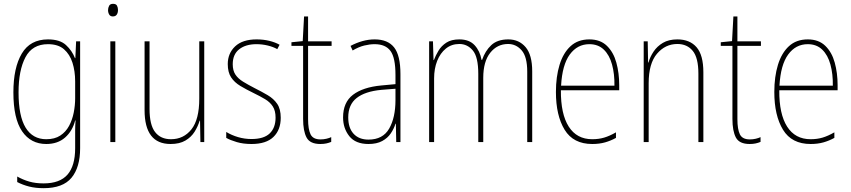

<svg xmlns="http://www.w3.org/2000/svg" viewBox="-20 -743 4451 1004"><path d="M231 -537Q293 -537 325 -507.5Q357 -478 372 -439H374L378 -527H399V32Q399 132 354 186.5Q309 241 208 241Q166 241 132.5 232.5Q99 224 70 209V180Q100 197 133 206.5Q166 216 208 216Q293 216 333 170Q373 124 373 32V-14Q373 -39 373 -61Q373 -83 375 -113H373Q359 -58 320.5 -24Q282 10 222 10Q141 10 95.5 -56.5Q50 -123 50 -260Q50 -389 94 -463Q138 -537 231 -537ZM231 -512Q149 -512 113 -443.5Q77 -375 77 -260Q77 -136 114 -75.5Q151 -15 222 -15Q266 -15 295 -34Q324 -53 341 -84.5Q358 -116 365.5 -154Q373 -192 373 -229V-317Q373 -371 359 -415Q345 -459 314.5 -485.5Q284 -512 231 -512Z M571 -723Q587 -723 592 -713Q597 -703 597 -691Q597 -676 590.5 -666.5Q584 -657 570 -657Q557 -657 551 -667Q545 -677 545 -690Q545 -702 550.5 -712.5Q556 -723 571 -723ZM583 -527V0H557V-527Z M1048 -527V0H1028L1026 -112H1024Q1015 -82 997.5 -54Q980 -26 949.5 -8Q919 10 872 10Q736 10 736 -167V-527H762V-173Q762 -90 791 -52.5Q820 -15 874 -15Q940 -15 981 -66.5Q1022 -118 1022 -227V-527Z M1448 -127Q1448 -64 1410 -27Q1372 10 1295 10Q1252 10 1218 0Q1184 -10 1163 -22V-53Q1191 -36 1225 -26Q1259 -16 1295 -16Q1360 -16 1390.5 -45.5Q1421 -75 1421 -128Q1421 -164 1406.5 -186.5Q1392 -209 1366 -224.5Q1340 -240 1305 -257Q1268 -275 1237 -293.5Q1206 -312 1188.5 -338.5Q1171 -365 1171 -408Q1171 -464 1209.5 -500.5Q1248 -537 1322 -537Q1357 -537 1388 -529.5Q1419 -522 1442 -509L1430 -486Q1409 -498 1380 -505Q1351 -512 1321 -512Q1265 -512 1231 -485.5Q1197 -459 1197 -407Q1197 -374 1211 -353Q1225 -332 1251 -316Q1277 -300 1312 -282Q1348 -264 1379.5 -245.5Q1411 -227 1429.5 -200Q1448 -173 1448 -127Z M1656 -14Q1672 -14 1687 -17.5Q1702 -21 1712 -26V-1Q1700 4 1686.5 7Q1673 10 1655 10Q1601 10 1583 -24Q1565 -58 1565 -121V-503H1504V-522L1563 -528L1570 -657H1591V-527H1714V-503H1591V-120Q1591 -67 1604 -40.5Q1617 -14 1656 -14Z M1939 -537Q2008 -537 2041 -495Q2074 -453 2074 -355V0H2052L2050 -96H2048Q2040 -70 2023.5 -45.5Q2007 -21 1978.5 -5.5Q1950 10 1907 10Q1839 10 1806.5 -31Q1774 -72 1774 -129Q1774 -208 1826 -247.5Q1878 -287 1973 -296L2048 -303V-351Q2048 -441 2022 -476.5Q1996 -512 1939 -512Q1914 -512 1885 -505Q1856 -498 1824 -479L1813 -503Q1843 -519 1875 -528Q1907 -537 1939 -537ZM1973 -273Q1889 -265 1845 -230.5Q1801 -196 1801 -129Q1801 -74 1829 -43.5Q1857 -13 1907 -13Q1982 -13 2015 -70.5Q2048 -128 2048 -220V-279Z M2638 -537Q2694 -537 2728.5 -496.5Q2763 -456 2763 -370V0H2737V-368Q2737 -446 2708 -479.5Q2679 -513 2637 -513Q2580 -513 2543.5 -467Q2507 -421 2507 -336V0H2481V-357Q2481 -445 2452.5 -479Q2424 -513 2382 -513Q2341 -513 2311.5 -489Q2282 -465 2266 -424.5Q2250 -384 2250 -333V0H2224V-527H2244L2247 -429H2249Q2258 -453 2273 -478Q2288 -503 2314 -520Q2340 -537 2382 -537Q2434 -537 2462 -506.5Q2490 -476 2498 -430H2501Q2517 -477 2549 -507Q2581 -537 2638 -537Z M3062 -537Q3119 -537 3153.5 -503.5Q3188 -470 3203 -415.5Q3218 -361 3218 -298V-271H2913Q2912 -147 2954 -81Q2996 -15 3077 -15Q3111 -15 3139.5 -23.5Q3168 -32 3201 -51V-22Q3174 -7 3144 1.5Q3114 10 3077 10Q2978 10 2932.5 -64.5Q2887 -139 2887 -262Q2887 -342 2906 -404Q2925 -466 2963.5 -501.5Q3002 -537 3062 -537ZM3062 -512Q2999 -512 2959.5 -458Q2920 -404 2914 -295H3193Q3194 -356 3180.5 -405.5Q3167 -455 3137.5 -483.5Q3108 -512 3062 -512Z M3522 -537Q3587 -537 3622.5 -496Q3658 -455 3658 -365V0H3632V-358Q3632 -441 3602.5 -477Q3573 -513 3522 -513Q3459 -513 3415.5 -462Q3372 -411 3372 -308V0H3346V-527H3367L3369 -416H3371Q3379 -445 3397.5 -473Q3416 -501 3446.5 -519Q3477 -537 3522 -537Z M3901 -14Q3917 -14 3932 -17.5Q3947 -21 3957 -26V-1Q3945 4 3931.5 7Q3918 10 3900 10Q3846 10 3828 -24Q3810 -58 3810 -121V-503H3749V-522L3808 -528L3815 -657H3836V-527H3959V-503H3836V-120Q3836 -67 3849 -40.5Q3862 -14 3901 -14Z M4204 -537Q4261 -537 4295.5 -503.5Q4330 -470 4345 -415.5Q4360 -361 4360 -298V-271H4055Q4054 -147 4096 -81Q4138 -15 4219 -15Q4253 -15 4281.5 -23.5Q4310 -32 4343 -51V-22Q4316 -7 4286 1.5Q4256 10 4219 10Q4120 10 4074.5 -64.5Q4029 -139 4029 -262Q4029 -342 4048 -404Q4067 -466 4105.5 -501.5Q4144 -537 4204 -537ZM4204 -512Q4141 -512 4101.5 -458Q4062 -404 4056 -295H4335Q4336 -356 4322.5 -405.5Q4309 -455 4279.5 -483.5Q4250 -512 4204 -512Z"/></svg>

Font: Noto Sans Bengali Condensed Thin
Style: Regular
Weight: 100
Width: 3
Designer: Joana Ranito - Universal Thirst; Jelle Bosma - Monotype Design Team
Foundry: Universal Thirst ehf.
Version: Version 3.000; ttfautohint (v1.8.4.7-5d5b)